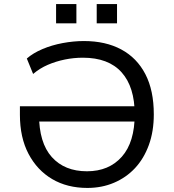

<svg xmlns="http://www.w3.org/2000/svg" viewBox="-20 -916 855 945"><path d="M410 9Q311 9 237 -34.5Q163 -78 120.5 -158.5Q78 -239 78 -351V-393H687V-318H141L172 -353Q172 -213 235 -143Q298 -73 408 -73Q516 -73 579.5 -144.5Q643 -216 643 -353Q643 -488 578.5 -560Q514 -632 388 -632Q343 -632 299 -623Q255 -614 215.5 -597Q176 -580 143 -552L112 -628Q143 -655 189 -674.5Q235 -694 288.5 -704Q342 -714 393 -714Q500 -714 577 -672.5Q654 -631 695.5 -551Q737 -471 737 -353Q737 -269 712.5 -202Q688 -135 644.5 -88.5Q601 -42 541 -16.5Q481 9 410 9ZM456 -801V-896H556V-801ZM256 -801V-896H356V-801Z"/></svg>

Font: Nunito Sans 7pt
Style: Regular
Weight: 400
Designer: Vernon Adams
Foundry: Vernon Adams
Version: Version 3.101;gftools[0.9.27]